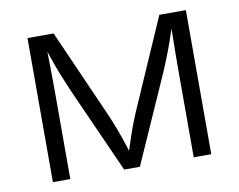

<svg xmlns="http://www.w3.org/2000/svg" viewBox="-64 -626 884 710"><g transform="rotate(-10 377.5 -270.5)"><path d="M80.1 0V-541H178.2L329.6 -198.2Q338.9 -176.3 346.4 -156.2Q354 -136.2 360.4 -117.7Q366.7 -99.1 372.6 -81.3Q378.4 -63.5 383.8 -44.9H371.6Q377 -63 382.6 -80.6Q388.2 -98.1 394.5 -116.9Q400.9 -135.7 408.4 -155.8Q416 -175.8 425.3 -198.2L575.2 -541H674.8V0H608.9V-320.8Q608.9 -345.2 609.1 -368.7Q609.4 -392.1 609.6 -415.5Q609.9 -439 610.4 -462.4Q610.8 -485.8 610.8 -510.3H619.1Q608.4 -475.6 598.1 -445.8Q587.9 -416 576.2 -386.2Q564.5 -356.4 549.3 -321.3L406.7 0H347.7L204.1 -321.3Q189 -356.4 177 -386.2Q165 -416 154.8 -445.8Q144.5 -475.6 133.8 -510.3H143.1Q143.6 -488.3 144 -465.3Q144.5 -442.4 144.8 -418.5Q145 -394.5 145.3 -370.1Q145.5 -345.7 145.5 -320.8V0Z"/></g></svg>

Font: Inter 17pt Light
Style: Regular
Weight: 300
Version: Version 4.001;git-66647c0bb